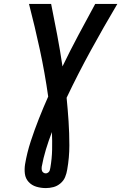

<svg xmlns="http://www.w3.org/2000/svg" viewBox="-20 -755 619 980"><path d="M214 205Q233 205 252.5 200Q272 195 288.5 181Q305 167 312.5 148.5Q320 130 323 111Q334 49 334 -13Q334 -75 330 -135.5Q326 -196 320 -256Q378 -378 443.5 -497.5Q509 -617 579 -735H466Q423 -656 380.5 -576.5Q338 -497 299 -416Q287 -497 272 -576.5Q257 -656 241 -735H128Q158 -619 183.5 -501Q209 -383 226 -262Q201 -206 178.5 -149Q156 -92 137 -34Q118 24 108 83Q104 108 107 132Q110 156 126 173.5Q142 191 165.5 198Q189 205 214 205ZM214 130Q206 130 200 125Q194 120 193 112Q192 104 193 96Q201 52 214.5 7.5Q228 -37 245 -81Q247 -36 246 9.5Q245 55 237 101Q236 108 234 114.5Q232 121 226 125.5Q220 130 214 130Z"/></svg>

Font: Iosevka Sparkle Semibold
Style: Italic
Weight: 600
Italic angle: -9°
Designer: Belleve Invis
Foundry: Belleve Invis
Version: Version 4.5.0; ttfautohint (v1.8.3)